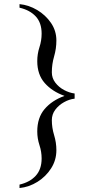

<svg xmlns="http://www.w3.org/2000/svg" viewBox="-20 -741 472 946"><path d="M76.2 168.5Q127 156.7 156 125Q185.1 93.3 185.1 39.6Q185.1 6.3 174.3 -26.4Q163.6 -59.1 163.6 -93.3Q163.6 -161.1 199.7 -203.6Q235.8 -246.1 297.9 -268.6Q237.3 -290 200.4 -331.8Q163.6 -373.5 163.6 -439.9Q163.6 -475.1 174.3 -508.1Q185.1 -541 185.1 -575.2Q185.1 -628.9 156 -660.2Q127 -691.4 76.2 -703.1V-720.7Q121.6 -716.3 163.1 -691.7Q204.6 -667 231.2 -628.2Q257.8 -589.4 257.8 -541.5Q257.8 -501.5 246.6 -463.1Q235.4 -424.8 235.4 -384.8Q235.4 -356.4 252.4 -334Q269.5 -311.5 295.4 -297.6Q321.3 -283.7 347.7 -280.3V-254.9Q321.3 -252 295.4 -237.5Q269.5 -223.1 252.4 -200.4Q235.4 -177.7 235.4 -148.9Q235.4 -111.8 246.6 -75.2Q257.8 -38.6 257.8 -1Q257.8 47.9 231.9 88.4Q206.1 128.9 164.8 154.8Q123.5 180.7 76.2 185.5Z"/></svg>

Font: Scheherazade New Rohingya
Style: Regular
Weight: 400
Designer: SIL International
Foundry: SIL International
Version: Version 3.000 ; LngRng